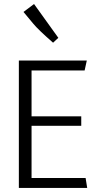

<svg xmlns="http://www.w3.org/2000/svg" viewBox="-20 -925 490 945"><path d="M267.1 -738.8 241.2 -714.8Q167 -779.8 144 -808.1L95.7 -866.2L147.5 -905.3ZM135.3 -305.7V-48.8H401.4L409.2 0H72.8V-627H407.2L396.5 -578.1H135.3V-352.5H379.9V-305.7Z"/></svg>

Font: Anaheim
Style: Regular
Weight: 400
Designer: vernon adams
Foundry: vernon adams
Version: Version 1.002; ttfautohint (v0.93.5-3d13) -l 8 -r 50 -G 200 